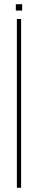

<svg xmlns="http://www.w3.org/2000/svg" viewBox="-20 -890 180 910"><path d="M60 0V-800H80V0ZM55 -840V-870H85V-840Z"/></svg>

Font: Big Shoulders Stencil Thin
Style: Regular
Weight: 100
Designer: Patric King
Foundry: XO Type Co
Version: Version 2.001